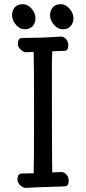

<svg xmlns="http://www.w3.org/2000/svg" viewBox="-20 -893 415 925"><path d="M100.1 -752Q75.2 -752 56.6 -773.9Q38.1 -795.9 38.1 -818.8Q38.1 -842.8 51.5 -857.9Q64.9 -873 89.8 -873Q113.3 -873 132.1 -851.1Q150.9 -829.1 150.9 -805.2Q150.9 -782.2 137 -767.1Q123 -752 100.1 -752ZM104 12.2Q92.3 12.2 78.6 0.5Q64.9 -11.2 64 -26.9Q64 -57.1 85 -57.1Q124 -57.1 142.1 -58.1Q144 -89.8 144 -348.1Q144 -603 142.1 -643.1Q118.2 -641.1 106 -641.1Q94.2 -641.1 80.6 -653.1Q66.9 -665 65.9 -680.2Q65.9 -710 86.9 -710L187 -711.9L274.9 -716.8Q287.1 -716.8 298.1 -704.8Q309.1 -692.9 309.1 -675.8Q309.1 -647.9 289.1 -647.9L231.9 -646L230 -594.2Q230 -97.2 231.9 -62Q259.3 -64 276.9 -64Q289.1 -64 300 -52Q311 -40 311 -22.9Q311 4.9 291 4.9Q130.9 9.8 104 12.2ZM283.2 -752Q258.3 -752 239.7 -773.9Q221.2 -795.9 221.2 -818.8Q221.2 -842.8 234.6 -857.9Q248 -873 272.9 -873Q295.9 -873 314.9 -851.1Q334 -829.1 334 -805.2Q334 -782.2 320.1 -767.1Q306.2 -752 283.2 -752Z"/></svg>

Font: LXGW WenKai GB Screen
Style: Regular
Weight: 400
Designer: LXGW / Fontworks Inc.
Foundry: LXGW / Fontworks Inc.
Version: Version 1.321;February 19, 2024;FontCreator 14.0.0.2901 64-b